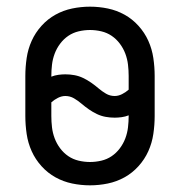

<svg xmlns="http://www.w3.org/2000/svg" viewBox="-20 -548 540 576"><path d="M250 8Q223 8 196.5 2.5Q170 -3 146.5 -16Q123 -29 104.5 -49.5Q86 -70 75 -94.5Q64 -119 60 -146Q56 -173 56 -200V-320Q56 -347 60 -374Q64 -401 75 -425.5Q86 -450 104.5 -470.5Q123 -491 146.5 -504Q170 -517 196.5 -522.5Q223 -528 250 -528Q277 -528 303.5 -522.5Q330 -517 353.5 -504Q377 -491 395.5 -470.5Q414 -450 425 -425.5Q436 -401 440 -374Q444 -347 444 -320V-200Q444 -173 440 -146Q436 -119 425 -94.5Q414 -70 395.5 -49.5Q377 -29 353.5 -16Q330 -3 303.5 2.5Q277 8 250 8ZM324 -260Q335 -260 346 -265.5Q357 -271 366 -279V-320Q366 -337 364 -354Q362 -371 356 -387Q350 -403 339.5 -417Q329 -431 315 -440.5Q301 -450 284 -454Q267 -458 250 -458Q233 -458 216 -454Q199 -450 185 -440.5Q171 -431 160.5 -417Q150 -403 144 -387Q138 -371 136 -354Q134 -337 134 -320V-318Q144 -322 155 -323.5Q166 -325 176 -325Q190 -325 203.5 -322.5Q217 -320 229.5 -314Q242 -308 253.5 -300Q265 -292 275.5 -283Q286 -274 298 -267Q310 -260 324 -260ZM250 -62Q267 -62 284 -66Q301 -70 315 -79.5Q329 -89 339.5 -103Q350 -117 356 -133Q362 -149 364 -166Q366 -183 366 -200V-202Q356 -198 345 -196.5Q334 -195 324 -195Q310 -195 296.5 -197.5Q283 -200 270.5 -206Q258 -212 246.5 -220Q235 -228 224.5 -237Q214 -246 202 -253Q190 -260 176 -260Q165 -260 154 -254.5Q143 -249 134 -241V-200Q134 -183 136 -166Q138 -149 144 -133Q150 -117 160.5 -103Q171 -89 185 -79.5Q199 -70 216 -66Q233 -62 250 -62Z"/></svg>

Font: Iosevka Term Curly
Style: Regular
Weight: 400
Designer: Belleve Invis
Foundry: Belleve Invis
Version: Version 32.3.0